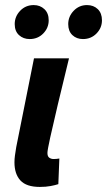

<svg xmlns="http://www.w3.org/2000/svg" viewBox="-20 -726 422 757"><path d="M137 11Q84 11 60.5 -14.5Q37 -40 37 -86Q37 -99 39 -113.5Q41 -128 44 -146L114 -496H252Q227 -394 208 -314Q189 -234 178 -184Q167 -134 167 -123Q167 -109 174.5 -104Q182 -99 191 -99Q196 -99 202 -99.5Q208 -100 214 -101L210 0Q198 4 179.5 7.5Q161 11 137 11ZM97 -572Q72 -572 55 -587.5Q38 -603 38 -631Q38 -661 59.5 -683.5Q81 -706 113 -706Q138 -706 155 -690Q172 -674 172 -646Q172 -616 150.5 -594Q129 -572 97 -572ZM307 -572Q282 -572 265.5 -587.5Q249 -603 249 -631Q249 -661 270.5 -683.5Q292 -706 323 -706Q349 -706 365.5 -690Q382 -674 382 -646Q382 -616 360.5 -594Q339 -572 307 -572Z"/></svg>

Font: Source Sans 3
Style: Bold Italic
Weight: 700
Italic angle: -11°
Designer: Paul D. Hunt
Foundry: Adobe
Version: Version 3.052;hotconv 1.1.0;makeotfexe 2.6.0